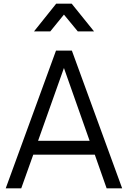

<svg xmlns="http://www.w3.org/2000/svg" viewBox="-20 -1019 692 1039"><path d="M11 0 283 -745H369L641 0H557L493 -182H160L95 0ZM465 -257 326 -651 186 -257ZM164 -849 284 -999H368L489 -849H401L326 -940L252 -849Z"/></svg>

Font: Kosmopol Plus Jakarta Sans
Style: Regular
Weight: 400
Designer: Gumpita Rahayu
Foundry: Tokotype
Version: Version 2.006